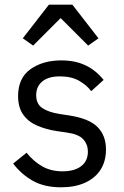

<svg xmlns="http://www.w3.org/2000/svg" viewBox="-20 -785 527 817"><path d="M240 12Q169 12 120 -15.5Q71 -43 36 -89L93 -135Q123 -98 160 -77Q197 -56 246 -56Q297 -56 325.5 -78Q354 -100 354 -140Q354 -170 334.5 -192Q315 -214 264 -221L223 -227Q176 -234 138 -250.5Q100 -267 78.5 -297.5Q57 -328 57 -376Q57 -453 109.5 -490.5Q162 -528 241 -528Q283 -528 315.5 -518Q348 -508 374 -489.5Q400 -471 421 -445L368 -397Q351 -421 318 -440.5Q285 -460 235 -460Q186 -460 160 -438.5Q134 -417 134 -380Q134 -343 159.5 -325.5Q185 -308 233 -300L273 -294Q359 -281 395 -244.5Q431 -208 431 -149Q431 -99 408 -63Q385 -27 342 -7.5Q299 12 240 12ZM188 -765H288L399 -622L355 -591L238 -708L121 -591L77 -622Z"/></svg>

Font: IBM Plex Sans Var
Style: Regular
Weight: 400
Designer: Mike Abbink, Paul van der Laan, Pieter van Rosmalen
Foundry: Bold Monday
Version: Version 3.000